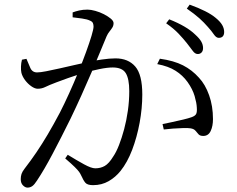

<svg xmlns="http://www.w3.org/2000/svg" viewBox="-20 -798 1040 844"><path d="M801.9 -607.7Q786.6 -627.1 765 -650Q743.4 -672.8 710.4 -695.6L723.9 -713.1Q762.4 -697.8 790.8 -681.1Q819.2 -664.5 837.9 -646.2Q856.8 -629.2 864.7 -615.3Q872.6 -601.5 872.6 -586.7Q872.6 -574.4 866.1 -567.4Q859.6 -560.5 849.3 -560.5Q837.1 -560.5 827 -574.8Q816.9 -589.1 801.9 -607.7ZM893.8 -679.6Q877.1 -699 856.2 -717.8Q835.3 -736.5 801.2 -760.2L813.7 -777.6Q852.4 -763.7 881.3 -749.1Q910.2 -734.6 928.3 -719.3Q948 -703.2 956.7 -688.1Q965.4 -673 965.4 -657.3Q965.4 -644.9 959.4 -638.2Q953.3 -631.6 941.6 -631.6Q930.4 -631.6 920.3 -646.5Q910.2 -661.4 893.8 -679.6ZM277.8 -117.6Q317.9 -92.9 349.8 -75.5Q381.6 -58.1 398.7 -58.1Q422.1 -58.1 440.5 -68.6Q459 -79.2 477.9 -110.2Q491 -129.2 503.2 -160.4Q515.4 -191.6 525.7 -230Q536 -268.5 542.1 -311.5Q548.2 -354.5 548.2 -397.4Q548.2 -451.7 532.7 -476.6Q517.2 -501.4 475.7 -501.4Q451.6 -501.4 417.2 -494.3Q382.8 -487.3 346.3 -476.5Q309.8 -465.6 278.3 -454.5Q246.7 -443.3 227.6 -435.9Q194.8 -423.5 179.3 -415.7Q163.7 -407.9 145.7 -407.9Q133.1 -407.9 117.5 -418.9Q102 -429.8 90 -445.9Q78.1 -462.1 74.1 -477.9Q71.6 -489.5 72.2 -505.7Q72.8 -521.9 76.6 -535.6L96.3 -539.4Q104.6 -518.9 113.3 -499.3Q121.9 -479.7 143.1 -479.7Q156.9 -479.7 183.1 -484.8Q209.3 -490 241.7 -497.2Q274.1 -504.4 307.6 -512.2Q341 -520 369.9 -526Q391.2 -531 426.5 -536.2Q461.8 -541.4 487.6 -541.4Q543.3 -541.4 574.4 -505.8Q605.5 -470.2 605.5 -382.3Q605.5 -322.1 593.8 -258.5Q582.1 -195 561 -139.4Q539.8 -83.9 509.9 -46.6Q488 -19.2 457.6 -1.6Q427.1 15.9 389.1 15.9Q364.4 15.9 355.4 5.5Q346.4 -5 336.6 -27.1Q333.1 -34.9 327.5 -42.8Q321.9 -50.6 308.1 -64.2Q294.4 -77.8 266.6 -101.6ZM299.3 -721.9V-743.4Q311.5 -748.1 327.9 -751.9Q344.2 -755.7 364.6 -755.7Q379.4 -755.7 399 -750.2Q418.6 -744.8 436.8 -735.5Q454.9 -726.1 467.1 -716Q479.2 -705.8 479.2 -696.4Q479.2 -685.3 473.8 -676.8Q468.4 -668.2 461.2 -659.4Q454 -650.7 448.4 -638Q437.8 -612.8 420.9 -571.8Q404 -530.7 382.6 -480.5Q361.1 -430.4 337.4 -377.8Q313.6 -325.2 290.1 -276.4Q269.6 -234.8 249.7 -195.9Q229.8 -156.9 211.3 -121.9Q192.8 -86.9 175.6 -57.4Q158.3 -27.8 142.4 -4Q131.3 13.4 121.9 20.1Q112.5 26.7 100.9 26.7Q90.8 26.7 81 16.9Q71.2 7.1 71.2 -10.4Q71.2 -23.1 74.6 -33.3Q78 -43.5 87.7 -56.1Q115.4 -92 140 -128.2Q164.5 -164.3 189.8 -207Q215.1 -249.8 243.4 -303.3Q263.1 -341.8 283.9 -387.7Q304.8 -433.6 324 -480.8Q343.3 -528 358.3 -569.3Q373.3 -610.6 382.3 -640.5Q391.2 -670.5 391.2 -680.9Q391.2 -689.5 388.5 -696.3Q385.8 -703.2 375.4 -707.4Q364 -713.2 340.7 -716.6Q317.3 -720.1 299.3 -721.9ZM671.2 -516.2 682.8 -539.9Q744 -531.4 784.3 -510.9Q824.5 -490.3 854.5 -456.5Q882.4 -426.9 899.3 -379.3Q916.2 -331.8 916.2 -274.4Q916.2 -243.7 906.1 -222.1Q896 -200.6 873.8 -200.4Q859.5 -200.4 853 -207.4Q846.4 -214.4 839.7 -222.9Q833 -231.3 818.1 -233.8Q807.9 -235.6 786 -235.1Q764 -234.6 740.6 -232.8Q717.1 -230.9 699.9 -228.8L694.5 -252.5Q712.8 -256.3 737.7 -261.6Q762.5 -266.9 785.7 -272.5Q808.8 -278 822 -282.8Q838.2 -288.5 842.4 -297.4Q846.7 -306.3 845.1 -325.7Q844.3 -345.6 835.5 -375.9Q826.6 -406.2 804.4 -437.5Q783.1 -467.1 751.8 -486.9Q720.6 -506.8 671.2 -516.2Z"/></svg>

Font: Noto Serif SC
Style: Regular
Weight: 200
Designer: Ryoko NISHIZUKA 西塚涼子 (kana & ideographs); Frank Grießhammer (Latin, Greek & Cyrillic); Wenlong ZHANG 张文龙 (bopomofo); San
Foundry: Adobe
Version: Version 2.001;hotconv 1.1.0;makeotfexe 2.6.0